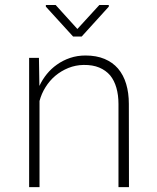

<svg xmlns="http://www.w3.org/2000/svg" viewBox="-20 -765 640 785"><path d="M99.1 0H141.6V-352.1Q149.4 -381.8 166 -408.4Q182.6 -435.1 206.1 -455.1Q230 -475.1 259.5 -487.1Q289.1 -499 321.8 -499.5Q358.9 -500 385.7 -488.8Q412.6 -477.5 430.2 -457Q447.3 -436 455.8 -406.2Q464.4 -376.5 464.4 -339.8V0H507.3L506.8 -340.3Q506.8 -385.3 495.8 -421.9Q484.9 -458.5 462.4 -484.9Q440.4 -510.3 407.2 -524.2Q374 -538.1 329.6 -538.1Q295.9 -538.1 266.4 -528.1Q236.8 -518.1 212.4 -500.5Q189.5 -484.4 171.4 -462.2Q153.3 -439.9 141.1 -413.6L139.2 -528.3H99.1ZM296.4 -646.5 207.5 -744.6H167.5V-737.8L278.8 -615.7H314L424.8 -737.8V-744.6H386.2Z"/></svg>

Font: Roboto Mono ExtraLight
Style: Regular
Weight: 250
Monospace: yes
Designer: Google
Version: Version 3.000